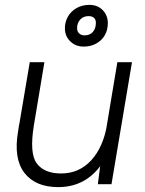

<svg xmlns="http://www.w3.org/2000/svg" viewBox="-20 -755 594 787"><path d="M393 -92 461 -500H521L437 0H381ZM231 -44Q304 -44 353.5 -97.5Q403 -151 419 -245L456 -241Q442 -161 410.5 -104.5Q379 -48 330.5 -18Q282 12 219 12Q125 12 80 -46.5Q35 -105 54 -216L58 -242H119Q100 -127 130.5 -85.5Q161 -44 231 -44ZM102 -500H162L119 -242L54 -216ZM246 -639Q246 -665 258.5 -687Q271 -709 294 -722Q317 -735 347 -735Q380 -735 401 -713.5Q422 -692 422 -660Q422 -632 409.5 -610.5Q397 -589 374.5 -576.5Q352 -564 323 -564Q290 -564 268 -585.5Q246 -607 246 -639ZM373 -662Q373 -675 365 -682Q357 -689 343 -689Q322 -689 309 -675Q296 -661 296 -639Q296 -626 304.5 -618Q313 -610 327 -610Q348 -610 360.5 -624Q373 -638 373 -662Z"/></svg>

Font: Oak Sans Light Italic
Style: Regular
Weight: 400
Italic angle: -9.5°
Foundry: Erik Kennedy, Walven
Version: Version 1.000;Glyphs 3.1.2 (3151)